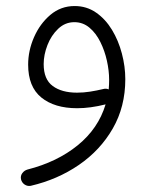

<svg xmlns="http://www.w3.org/2000/svg" viewBox="-20 -348 503 633"><path d="M226.1 -328.1Q265.6 -328.1 296.6 -306.6Q327.6 -285.2 349.1 -249.8Q370.6 -214.4 381.8 -171.6Q393.1 -128.9 393.1 -86.9Q393.1 3.9 351.8 75.7Q310.5 147.5 240 195.8Q169.4 244.1 81.5 264.6Q70.3 266.6 61 260.3Q51.8 253.9 49.3 243.2Q46.9 231.9 53.5 222.9Q60.1 213.9 70.8 210.9Q168.5 186 236.3 130.9Q304.2 75.7 328.1 -3.9Q277.8 8.8 234.4 8.8Q159.7 8.8 116.2 -26.6Q72.8 -62 72.8 -134.8Q72.8 -181.2 92.3 -225.6Q111.8 -270 146.2 -299.1Q180.7 -328.1 226.1 -328.1ZM124 -136.7Q124 -86.4 153.8 -64.5Q183.6 -42.5 233.9 -42.5Q255.4 -42.5 277.1 -45.9Q298.8 -49.3 321.3 -54.7Q329.6 -57.1 338.4 -53.2Q339.8 -68.8 339.8 -85Q339.8 -114.7 332.5 -147.7Q325.2 -180.7 310.8 -209.7Q296.4 -238.8 274.9 -256.8Q253.4 -274.9 225.1 -274.9Q194.8 -274.9 171.9 -253.2Q148.9 -231.4 136.5 -199.5Q124 -167.5 124 -136.7Z"/></svg>

Font: Mikhak-DS2-FD Light
Style: Regular
Weight: 300
Designer: Amin Abedi
Version: Version 3.2